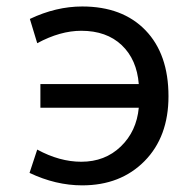

<svg xmlns="http://www.w3.org/2000/svg" viewBox="-20 -555 567 587"><path d="M103.5 -225.6V-297.9H404.3Q398.4 -373 352.1 -417Q305.7 -460.9 228.5 -460.9Q164.1 -460.9 93.8 -422.9L71.3 -497.1Q151.4 -535.2 231.4 -535.2Q354.5 -535.2 424.8 -462.4Q495.1 -389.6 495.1 -260.7Q495.1 -136.7 421.9 -62.5Q348.6 11.7 231.4 11.7Q150.4 11.7 70.3 -26.4L93.8 -97.7Q162.1 -60.5 228.5 -60.5Q300.8 -60.5 349.1 -106.9Q397.5 -153.3 404.3 -225.6Z"/></svg>

Font: Nasu
Style: Regular
Weight: 400
Designer: Ryoko NISHIZUKA (kana &amp; ideographs); Paul D. Hunt (Latin, Greek &amp; Cyrillic); Wenlong ZHANG (bopomofo); Sandoll C
Version: Version 2014.1215